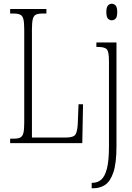

<svg xmlns="http://www.w3.org/2000/svg" viewBox="-20 -762 704 1022"><path d="M34 0V-24H53Q76 -24 88 -30Q100 -36 104.5 -54Q109 -72 109 -108V-605Q109 -642 104.5 -660Q100 -678 87.5 -684Q75 -690 52 -690H34V-714H227V-690H207Q183 -690 171 -684Q159 -678 154.5 -660Q150 -642 150 -606V-30H332Q371 -30 381.5 -46Q392 -62 394 -104L398 -207H422L418 0ZM575 -654Q563 -654 554.5 -663Q546 -672 546 -698Q546 -723 554.5 -732.5Q563 -742 575 -742Q587 -742 595.5 -732.5Q604 -723 604 -698Q604 -672 595.5 -663Q587 -654 575 -654ZM468 240V211H473Q500 211 519.5 193.5Q539 176 549.5 134Q560 92 560 18V-437Q560 -486 549 -499Q538 -512 503 -512H493V-536H600V16Q600 107 583.5 155.5Q567 204 539.5 222Q512 240 478 240Z"/></svg>

Font: Noto Serif ExtraCondensed ExtraLight
Style: Regular
Weight: 200
Width: 2
Designer: Monotype Design Team
Foundry: Monotype Imaging Inc.
Version: Version 2.015